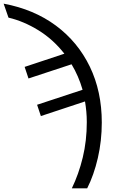

<svg xmlns="http://www.w3.org/2000/svg" viewBox="-95 -785 638 1045"><path d="M295.9 240.2Q333.5 162.6 355.5 71.8Q377.4 -19 377.4 -120.6Q377.4 -149.9 374.8 -178Q372.1 -206.1 367.7 -232.9L127.4 -153.3L106.9 -214.8L354.5 -296.4Q332.5 -372.1 294.4 -435.1L60.1 -357.9L39.1 -420.9L255.4 -492.7Q193.8 -571.3 113.5 -620.6Q33.2 -669.9 -48.8 -689L-75.2 -765.1Q89.4 -734.4 209 -645.8Q328.6 -557.1 393.8 -422.4Q459 -287.6 459 -118.2Q459 -18.1 437.5 75Q416 168 379.4 240.2Z"/></svg>

Font: Open Sans
Style: Regular
Weight: 400
Designer: Monotype Design Team
Foundry: Monotype Imaging Inc.
Version: Version 3.000; ttfautohint (v1.8.4)